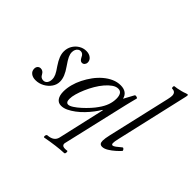

<svg xmlns="http://www.w3.org/2000/svg" viewBox="-238 -952 1452 1452"><g transform="rotate(45 487.5 -226.0)"><path d="M79 13Q49 13 30 -2Q11 -17 11 -42Q11 -59 20.5 -69Q30 -79 45 -79Q70 -79 84 -53Q96 -27 123 -27Q142 -27 153.5 -42Q165 -57 165 -82Q165 -102 155.5 -123Q146 -144 121 -179Q98 -213 87.5 -240Q77 -267 77 -292Q77 -326 93 -354Q109 -382 136.5 -399Q164 -416 196 -416Q226 -416 245.5 -400.5Q265 -385 265 -361Q265 -348 256.5 -338Q248 -328 235 -328Q225 -328 217.5 -335Q210 -342 203 -356Q191 -385 166 -385Q154 -385 144.5 -378Q135 -371 129.5 -359Q124 -347 124 -331Q124 -312 134 -290Q144 -268 172 -228Q196 -194 207.5 -165.5Q219 -137 219 -111Q219 -78 199.5 -50Q180 -22 148 -4.5Q116 13 79 13Z M433 273Q427 273 427 265Q427 255 430 250Q433 245 438 244Q503 240 515 191L601 -187L596 -186Q582 -162 561.5 -135Q541 -108 515.5 -81.5Q490 -55 462 -34Q434 -13 406.5 0Q379 13 353 13Q322 13 305.5 -11Q289 -35 289 -77Q289 -112 299 -150.5Q309 -189 328 -227Q347 -265 372 -299Q397 -333 428 -359.5Q459 -386 493 -401Q527 -416 563 -416Q597 -416 618.5 -401Q640 -386 647 -356L691 -437Q693 -441 700.5 -440.5Q708 -440 714.5 -437Q721 -434 719 -429Q712 -401 706.5 -380.5Q701 -360 695 -333.5Q689 -307 678 -260L574 189Q570 203 577 212.5Q584 222 606 222Q611 222 616 221.5Q621 221 626 220Q632 220 632 229Q632 239 630 243.5Q628 248 623 249Q588 250 537 256.5Q486 263 433 273ZM385 -31Q400 -31 424 -46.5Q448 -62 474.5 -86Q501 -110 524.5 -136Q548 -162 562 -183Q588 -219 600 -253Q612 -287 612 -321Q612 -351 601.5 -368Q591 -385 568 -385Q545 -385 521 -368.5Q497 -352 473.5 -324.5Q450 -297 430 -263Q410 -229 394.5 -193Q379 -157 370 -125Q361 -93 361 -69Q361 -50 367 -40.5Q373 -31 385 -31Z M792 13Q777 13 769.5 4.5Q762 -4 762 -24Q762 -36 764.5 -52Q767 -68 772 -90L888 -594Q891 -608 892.5 -617.5Q894 -627 894 -634Q894 -673 856 -673Q852 -673 850.5 -679.5Q849 -686 850.5 -692Q852 -698 856 -698Q864 -698 881.5 -701.5Q899 -705 919 -710Q939 -715 953 -721Q959 -723 963.5 -724Q968 -725 969 -725Q974 -725 974.5 -721Q975 -717 973 -706L838 -117Q829 -79 830 -64.5Q831 -50 841 -50Q849 -50 865 -61.5Q881 -73 904 -93Q908 -97 913.5 -93Q919 -89 922 -83Q925 -77 923 -74Q910 -59 887 -38.5Q864 -18 838.5 -2.5Q813 13 792 13Z"/></g></svg>

Font: Junicode VF
Style: Italic
Weight: 400
Italic angle: -11°
Designer: Peter S. Baker
Version: Version 2.209